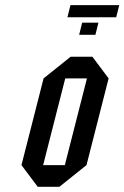

<svg xmlns="http://www.w3.org/2000/svg" viewBox="-20 -718 478 738"><path d="M125 0 62.5 -83.3 147.5 -416.7 251.7 -500H335L397.5 -416.7L312.5 -83.3L208.3 0ZM145.8 -83.3H229.2L314.2 -416.7H230.8ZM346.7 -584.2H284.2L295.8 -630.8H358.3ZM239.2 -651.7 250.8 -698.3H438.3L426.7 -651.7Z"/></svg>

Font: Yulong
Style: Italic
Weight: 400
Italic angle: -14.25°
Designer: GGBotNet
Foundry: f0n7.com
Version: 1.00